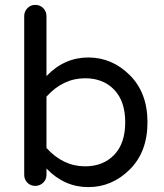

<svg xmlns="http://www.w3.org/2000/svg" viewBox="-20 -755 671 785"><path d="M328 -75Q402 -75 447 -122Q492 -169 492 -255Q492 -341 447 -388Q402 -435 328 -435Q238 -435 170 -360V-150Q238 -75 328 -75ZM341 -520Q438 -520 510.5 -448Q583 -376 583 -255Q583 -134 510.5 -62Q438 10 341 10Q243 10 170 -66V-40Q170 -21 156.5 -8Q143 5 124 5Q105 5 92 -8Q79 -21 79 -40V-689Q79 -708 92 -721.5Q105 -735 124 -735Q144 -735 157 -721.5Q170 -708 170 -689V-444Q243 -520 341 -520Z"/></svg>

Font: VarelaRound
Style: Regular
Weight: 400
Designer: Joe Prince, Avraham Cornfeld
Foundry: Joe Prince, Avraham Cornfeld
Version: Version 2.000;PS 002.000;hotconv 1.0.88;makeotf.lib2.5.64775